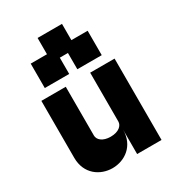

<svg xmlns="http://www.w3.org/2000/svg" viewBox="-190 -911 931 1022"><g transform="rotate(-30 275.0 -400.0)"><path d="M200 0C275 0 350 -50 350 -150V0H500V-500H350V-200C350 -175 325 -150 275 -150C225 -150 200 -175 200 -200V-500H50V-150C50 -50 125 0 200 0ZM100 -550H250V-650H300V-550H450V-700H350V-800H200V-700H100Z"/></g></svg>

Font: LS-VG5000 Bold
Style: Regular
Weight: 400
Designer: Justin Bihan, 2021
Foundry: Justin Bihan, 2021
Version: Version 1.000;Glyphs 3.1.2 (3151)